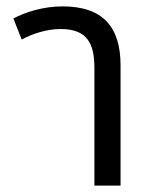

<svg xmlns="http://www.w3.org/2000/svg" viewBox="-20 -582 477 602"><path d="M48 -458C83 -477 128 -491 170 -491C255 -491 276 -444 276 -368V0H358V-377C358 -498 302 -562 176 -562C116 -562 59 -544 22 -524Z"/></svg>

Font: Noto Sans Thai Looped SemiCondensed
Style: Regular
Weight: 400
Width: 4
Designer: Sasikarn Vongin, Ben Mitchell
Foundry: The Fontpad Ltd
Version: Version 1.001